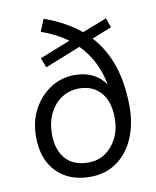

<svg xmlns="http://www.w3.org/2000/svg" viewBox="-85 -817 723 891"><g transform="rotate(-10 276.5 -372.0)"><path d="M269 8Q169 8 110.5 -52.5Q52 -113 52 -218Q52 -291 82.5 -347.5Q113 -404 164 -437Q215 -470 278 -470Q373 -470 422 -400Q400 -517 323 -595L155 -528L138 -574L282 -631Q229 -670 158 -695L182 -752Q283 -716 352 -659L467 -704L483 -659L390 -622Q504 -498 504 -281Q504 -198 475.5 -132.5Q447 -67 394 -29.5Q341 8 269 8ZM273 -59Q317 -59 351.5 -82.5Q386 -106 406.5 -147Q427 -188 427 -241Q427 -319 389.5 -362Q352 -405 287 -405Q242 -405 206 -382Q170 -359 148.5 -316.5Q127 -274 127 -218Q127 -145 163.5 -102Q200 -59 273 -59Z"/></g></svg>

Font: LivvicRegular
Style: Regular
Weight: 400
Designer: Jacques Le Bailly, Baron von Fonthausen
Version: Version 1.001; ttfautohint (v1.8.2)